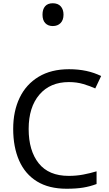

<svg xmlns="http://www.w3.org/2000/svg" viewBox="-20 -1149 672 1179"><path d="M403 -645Q288 -645 222 -568Q156 -491 156 -357Q156 -224 217.5 -146.5Q279 -69 402 -69Q449 -69 491 -77Q533 -85 573 -97V-19Q533 -4 490.5 3Q448 10 389 10Q280 10 207 -35Q134 -80 97.5 -163Q61 -246 61 -358Q61 -466 100.5 -548.5Q140 -631 217 -677.5Q294 -724 404 -724Q517 -724 601 -682L565 -606Q532 -621 491.5 -633Q451 -645 403 -645ZM304 -989Q275 -989 258 -1007Q241 -1025 241 -1059Q241 -1092 257 -1110.5Q273 -1129 304 -1129Q336 -1129 353 -1110Q370 -1091 370 -1059Q370 -1026 352 -1007.5Q334 -989 304 -989Z"/></svg>

Font: Noto Sans Tifinagh
Style: Regular
Weight: 400
Designer: JamraPatel
Foundry: JamraPatel LLC
Version: Version 2.004; ttfautohint (v1.8.4.7-5d5b)